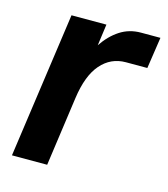

<svg xmlns="http://www.w3.org/2000/svg" viewBox="-83 -566 552 632"><g transform="rotate(15 193.5 -250.0)"><path d="M15 0 85 -496H204L194 -423Q218 -459 249.5 -479.5Q281 -500 321 -500H387L371 -393H298Q247 -393 213 -354Q179 -315 168 -236L135 0Z"/></g></svg>

Font: Host Grotesk SemiBold
Style: Italic
Weight: 600
Italic angle: -8°
Designer: Doğukan Karapınar based on Poppins by Indian Type Foundry, Jonny Pinhorn
Foundry: Element Type
Version: Version 1.001; ttfautohint (v1.8.4.7-5d5b)